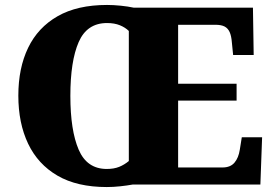

<svg xmlns="http://www.w3.org/2000/svg" viewBox="-20 -745 1103 775"><path d="M411 10Q291 10 212 -36Q133 -82 93.5 -165Q54 -248 54 -359Q54 -470 93.5 -552Q133 -634 212.5 -679.5Q292 -725 412 -725Q438 -725 467.5 -722Q497 -719 520 -714H1001L1004 -523H921L916 -573Q914 -600 907 -615.5Q900 -631 886.5 -638Q873 -645 849 -645H699V-407H935V-339H699V-69H878Q910 -69 926.5 -88.5Q943 -108 948 -141L956 -191H1038L1031 0H515Q493 4 465 7Q437 10 411 10ZM411 -63Q440 -63 461 -71.5Q482 -80 500 -95V-620Q486 -634 464 -643Q442 -652 412 -652Q331 -652 297.5 -575Q264 -498 264 -358Q264 -219 297.5 -141Q331 -63 411 -63Z"/></svg>

Font: Noto Rashi Hebrew Black
Style: Regular
Weight: 900
Version: Version 1.006